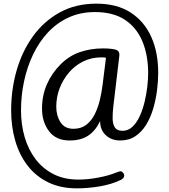

<svg xmlns="http://www.w3.org/2000/svg" viewBox="-20 -755 926 1051"><path d="M400 276Q311 276 243.5 243Q176 210 131 151.5Q86 93 63.5 15.5Q41 -62 41 -151Q41 -265 71 -369.5Q101 -474 160.5 -556.5Q220 -639 307 -687Q394 -735 508 -735Q620 -735 695 -686.5Q770 -638 808 -553Q846 -468 846 -357Q846 -311 839.5 -260Q833 -209 818.5 -160Q804 -111 780 -72Q756 -33 721 -9.5Q686 14 638 14Q590 14 559 -15Q528 -44 528 -92Q502 -38 462 -12Q422 14 361 14Q287 14 248.5 -36.5Q210 -87 210 -161Q210 -232 236.5 -293Q263 -354 312 -403Q359 -450 418 -470Q477 -490 543 -490Q587 -490 612 -483.5Q637 -477 633 -448L601 -178Q596 -138 596.5 -106.5Q597 -75 609 -57Q621 -39 651 -39Q682 -39 705.5 -61.5Q729 -84 745.5 -120.5Q762 -157 772 -199.5Q782 -242 786.5 -282.5Q791 -323 791 -354Q791 -453 759.5 -528.5Q728 -604 664 -646.5Q600 -689 500 -689Q420 -689 355 -659Q290 -629 241.5 -576.5Q193 -524 160.5 -455.5Q128 -387 111.5 -309Q95 -231 95 -151Q95 -73 115 -4.5Q135 64 174.5 116Q214 168 272.5 198Q331 228 409 228Q462 228 519 217Q576 206 615 190Q627 185 636 183Q645 181 652 189Q662 199 659.5 210.5Q657 222 641 230Q591 254 527 265Q463 276 400 276ZM382 -50Q424 -50 452.5 -72Q481 -94 499 -130.5Q517 -167 527 -209.5Q537 -252 542 -294L560 -438Q558 -440 548 -440.5Q538 -441 535 -441Q481 -441 436 -419Q391 -397 358 -358.5Q325 -320 306.5 -272Q288 -224 288 -171Q288 -122 311 -86Q334 -50 382 -50Z"/></svg>

Font: Kite One
Style: Regular
Weight: 400
Designer: Eduardo Rodriguez Tunni
Foundry: Eduardo Rodriguez Tunni
Version: Version 1.002; ttfautohint (v1.8.4.7-5d5b);gftools[0.9.23]